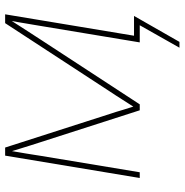

<svg xmlns="http://www.w3.org/2000/svg" viewBox="-6 -564 726 755"><g transform="rotate(-90 357.5 -186.0)"><path d="M35.6 0 123.5 -529.3H155.3L287.6 -117.2Q292 -105 295.7 -92.3Q299.3 -79.6 303.2 -67.1Q307.1 -54.7 311 -42.2Q314.9 -29.8 318.8 -17.1H311Q319.3 -29.8 327.1 -42.2Q335 -54.7 343 -67.1Q351.1 -79.6 359.1 -92.3Q367.2 -105 375.5 -117.2L644.5 -529.3H679.2L591.3 0H568.8L633.3 -388.7Q635.7 -403.8 638.4 -419.2Q641.1 -434.6 643.6 -449.7Q646 -464.8 648.7 -480.2Q651.4 -495.6 654.3 -510.7H657.7Q645 -490.7 631.8 -470.2Q618.7 -449.7 605.5 -429.4Q592.3 -409.2 579.1 -388.7L325.2 0H301.8L176.8 -388.7Q170.4 -409.2 163.8 -429.4Q157.2 -449.7 151.1 -470.2Q145 -490.7 138.7 -510.7H142.6Q140.1 -495.6 137.5 -480.2Q134.8 -464.8 132.3 -449.7Q129.9 -434.6 127.4 -419.2Q125 -403.8 122.6 -388.7L58.1 0ZM547.9 156.2 636.2 0H574.7L578.6 -22.5H672.9L570.8 156.2Z"/></g></svg>

Font: Inter 24pt Thin
Style: Italic
Weight: 250
Italic angle: -9.3988°
Version: Version 4.001;git-66647c0bb